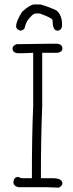

<svg xmlns="http://www.w3.org/2000/svg" viewBox="-20 -865 333 873"><path d="M193.4 -666H242.2Q263.7 -662.6 263.7 -644.5Q263.7 -628.9 242.2 -625H171.9V-380.9Q166 -238.3 166 -54.7H218.8Q263.7 -54.7 263.7 -31.2Q263.7 -21.5 248 -11.7Q211.9 -13.7 195.3 -13.7H64.5Q41 -18.6 41 -37.1V-39.1Q44.4 -60.5 62.5 -60.5Q76.7 -54.7 80.1 -54.7H125V-56.6Q125 -255.9 130.9 -380.9V-625Q101.6 -623 87.9 -623H58.6Q37.1 -626.5 37.1 -644.5Q37.1 -656.7 54.7 -664.1Q144.5 -666 193.4 -666ZM135.3 -844.7H164.6Q206.5 -832.5 236.8 -817.4Q262.2 -796.9 262.2 -752.9V-747.1Q258.8 -725.6 240.7 -725.6Q219.2 -725.6 219.2 -772.5Q219.2 -782.7 160.6 -803.7H143.1Q128.4 -803.7 104 -770.5Q97.7 -759.8 90.3 -733.4Q80.1 -725.6 72.8 -725.6Q53.2 -731.4 53.2 -745.1Q53.2 -768.6 80.6 -811.5Q117.7 -844.7 135.3 -844.7Z"/></svg>

Font: CEF Fonts CJK
Style: Regular
Weight: 400
Designer: PartyBoss (派对大魔王)
Version: Release 2.25